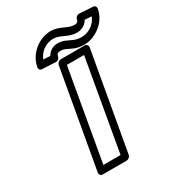

<svg xmlns="http://www.w3.org/2000/svg" viewBox="-221 -1056 1104 1210"><g transform="rotate(-30 331.0 -451.0)"><path d="M325 -25H200L316 -686H441ZM341 25C352 25 367 15 370 0L496 -711C498 -722 490 -736 475 -736H300C289 -736 274 -726 271 -711L145 0C143 11 151 25 166 25ZM476 -830C509 -830 540 -848 555 -876L605 -873C588 -829 542 -791 485 -791C438 -791 419 -809 379 -825C365 -830 349 -833 331 -833C298 -833 269 -815 254 -787L204 -790C222 -836 267 -872 323 -872C350 -872 369 -862 392 -852C412 -843 438 -830 476 -830ZM485 -880C460 -880 441 -890 419 -899C398 -908 372 -922 332 -922C310 -922 288 -917 267 -909C209 -886 159 -833 147 -766C145 -754 152 -742 166 -741L264 -736C280 -735 293 -748 295 -761C297 -775 305 -783 323 -783C336 -783 346 -781 354 -778C384 -766 415 -741 476 -741C498 -741 520 -746 541 -754C599 -777 650 -827 662 -896C664 -908 657 -920 643 -921L545 -927C529 -928 516 -915 514 -902C512 -889 504 -880 485 -880Z"/></g></svg>

Font: Asimov
Style: XWidOuIt
Weight: 500
Designer: Google
Version: Version 2.000980; 2014